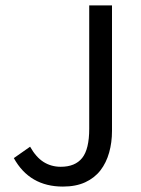

<svg xmlns="http://www.w3.org/2000/svg" viewBox="-20 -676 520 708"><path d="M212 12Q89 12 31 -93L91 -135Q113 -96 141 -78.5Q169 -61 204 -61Q257 -61 283 -93.5Q309 -126 309 -201V-656H393V-193Q393 -151 382.5 -113.5Q372 -76 350.5 -48Q329 -20 294.5 -4Q260 12 212 12Z"/></svg>

Font: CV Source Sans
Style: Regular
Weight: 400
Designer: Paul D. Hunt
Foundry: Adobe Systems Incorporated
Version: Version 3.001